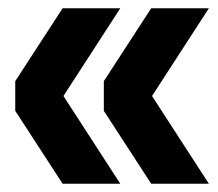

<svg xmlns="http://www.w3.org/2000/svg" viewBox="-20 -523 529 466"><path d="M232 -254V-326L347 -503H487L349 -290L487 -77H347ZM132 -77 17 -254V-326L132 -503H272L134 -290L272 -77Z"/></svg>

Font: Radio Canada Big SemiBold
Style: Regular
Weight: 600
Designer: Étienne Aubert Bonn
Foundry: Coppers and Brasses
Version: Version 1.001